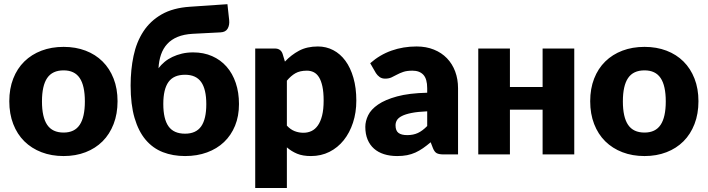

<svg xmlns="http://www.w3.org/2000/svg" viewBox="-20 -756 3465 940"><path d="M291.5 -526.5Q350.5 -526.5 399 -508Q447.5 -489.5 482.2 -455Q517 -420.5 536.2 -371.2Q555.5 -322 555.5 -260.5Q555.5 -198.5 536.2 -148.8Q517 -99 482.2 -64.2Q447.5 -29.5 399 -10.8Q350.5 8 291.5 8Q232 8 183.2 -10.8Q134.5 -29.5 99.2 -64.2Q64 -99 44.8 -148.8Q25.5 -198.5 25.5 -260.5Q25.5 -322 44.8 -371.2Q64 -420.5 99.2 -455Q134.5 -489.5 183.2 -508Q232 -526.5 291.5 -526.5ZM291.5 -107Q345 -107 370.2 -144.8Q395.5 -182.5 395.5 -259.5Q395.5 -336.5 370.2 -374Q345 -411.5 291.5 -411.5Q236.5 -411.5 211 -374Q185.5 -336.5 185.5 -259.5Q185.5 -182.5 211 -144.8Q236.5 -107 291.5 -107Z M886 -101.5Q939.5 -101.5 964.8 -137.2Q990 -173 990 -246Q990 -319 964.8 -354.5Q939.5 -390 886 -390Q830.5 -390 805 -354.8Q779.5 -319.5 779.5 -247Q779.5 -173.5 805 -137.5Q830.5 -101.5 886 -101.5ZM923 -590.5Q880 -588 849.2 -575.2Q818.5 -562.5 798.5 -540.5Q778.5 -518.5 768.2 -488.5Q758 -458.5 756 -422Q768.5 -438.5 785.5 -452.8Q802.5 -467 824 -477.2Q845.5 -487.5 870.8 -493.5Q896 -499.5 925.5 -499.5Q977 -499.5 1018.5 -481.2Q1060 -463 1089.2 -429.8Q1118.5 -396.5 1134.2 -350Q1150 -303.5 1150 -246.5Q1150 -187.5 1130.8 -140.5Q1111.5 -93.5 1076.8 -60.5Q1042 -27.5 993.5 -9.8Q945 8 886 8Q826.5 8 777.5 -11Q728.5 -30 693.2 -71.5Q658 -113 638.8 -178.5Q619.5 -244 619.5 -337.5Q619.5 -414.5 633.8 -482.2Q648 -550 681.8 -601.8Q715.5 -653.5 771.2 -685.5Q827 -717.5 910 -723L1093.5 -735.5L1102 -657.5Q1104.5 -633 1094.5 -615.8Q1084.5 -598.5 1059 -597.5Z M1384.5 -141Q1402 -122 1422.5 -114Q1443 -106 1465.5 -106Q1487 -106 1505 -114.5Q1523 -123 1536.2 -141.8Q1549.5 -160.5 1557 -190.5Q1564.5 -220.5 1564.5 -263.5Q1564.5 -304.5 1558.5 -332.5Q1552.5 -360.5 1541.8 -377.8Q1531 -395 1516 -402.5Q1501 -410 1482.5 -410Q1448.5 -410 1426.5 -397.5Q1404.5 -385 1384.5 -361ZM1375 -454.5Q1405.5 -487 1444.2 -507.8Q1483 -528.5 1536.5 -528.5Q1577 -528.5 1611.5 -510.5Q1646 -492.5 1671 -458.5Q1696 -424.5 1710.2 -375.2Q1724.5 -326 1724.5 -263.5Q1724.5 -205 1708.2 -155.5Q1692 -106 1662.8 -69.5Q1633.5 -33 1592.8 -12.5Q1552 8 1502.5 8Q1462 8 1434.5 -3.5Q1407 -15 1384.5 -34.5V164.5H1229.5V-518.5H1325.5Q1354.5 -518.5 1363.5 -492.5Z M2071.5 -211Q2025 -209 1995 -203Q1965 -197 1947.5 -188Q1930 -179 1923.2 -167.5Q1916.5 -156 1916.5 -142.5Q1916.5 -116 1931 -105.2Q1945.5 -94.5 1973.5 -94.5Q2003.5 -94.5 2026 -105Q2048.5 -115.5 2071.5 -139ZM1792.5 -446.5Q1839.5 -488 1896.8 -508.2Q1954 -528.5 2019.5 -528.5Q2066.5 -528.5 2104.2 -513.2Q2142 -498 2168.2 -470.8Q2194.5 -443.5 2208.5 -406Q2222.5 -368.5 2222.5 -324V0H2151.5Q2129.5 0 2118.2 -6Q2107 -12 2099.5 -31L2088.5 -59.5Q2069 -43 2051 -30.5Q2033 -18 2013.8 -9.2Q1994.5 -0.5 1972.8 3.8Q1951 8 1924.5 8Q1889 8 1860 -1.2Q1831 -10.5 1810.8 -28.5Q1790.5 -46.5 1779.5 -73.2Q1768.5 -100 1768.5 -135Q1768.5 -163 1782.5 -191.8Q1796.5 -220.5 1831 -244.2Q1865.5 -268 1924 -284Q1982.5 -300 2071.5 -302V-324Q2071.5 -369.5 2052.8 -389.8Q2034 -410 1999.5 -410Q1972 -410 1954.5 -404Q1937 -398 1923.2 -390.5Q1909.5 -383 1896.5 -377Q1883.5 -371 1865.5 -371Q1849.5 -371 1838.5 -379Q1827.5 -387 1820.5 -398Z M2791.5 -518.5V0H2636.5V-219H2476.5V0H2321.5V-518.5H2476.5V-330H2636.5V-518.5Z M3135.5 -526.5Q3194.5 -526.5 3243 -508Q3291.5 -489.5 3326.2 -455Q3361 -420.5 3380.2 -371.2Q3399.5 -322 3399.5 -260.5Q3399.5 -198.5 3380.2 -148.8Q3361 -99 3326.2 -64.2Q3291.5 -29.5 3243 -10.8Q3194.5 8 3135.5 8Q3076 8 3027.2 -10.8Q2978.5 -29.5 2943.2 -64.2Q2908 -99 2888.8 -148.8Q2869.5 -198.5 2869.5 -260.5Q2869.5 -322 2888.8 -371.2Q2908 -420.5 2943.2 -455Q2978.5 -489.5 3027.2 -508Q3076 -526.5 3135.5 -526.5ZM3135.5 -107Q3189 -107 3214.2 -144.8Q3239.5 -182.5 3239.5 -259.5Q3239.5 -336.5 3214.2 -374Q3189 -411.5 3135.5 -411.5Q3080.5 -411.5 3055 -374Q3029.5 -336.5 3029.5 -259.5Q3029.5 -182.5 3055 -144.8Q3080.5 -107 3135.5 -107Z"/></svg>

Font: Lato ExtraBold
Style: Regular
Weight: 800
Designer: Lukasz Dziedzic with Adam Twardoch and Botio Nikoltchev
Foundry: tyPoland Lukasz Dziedzic
Version: Version 2.015; 2015-08-06; http://www.latofonts.com/